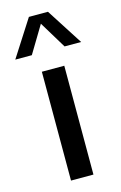

<svg xmlns="http://www.w3.org/2000/svg" viewBox="-141 -782 523 832"><g transform="rotate(-15 120.5 -366.0)"><path d="M170.9 0H70.3V-488.3H170.9ZM268.1 -568.8H193.8L120.1 -690.4L46.9 -568.8H-27.3L77.6 -732.4H163.1Z"/></g></svg>

Font: Kumbh Sans Medium
Style: Regular
Weight: 500
Version: Version 1.005